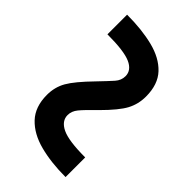

<svg xmlns="http://www.w3.org/2000/svg" viewBox="-29 -619 525 525"><g transform="rotate(-45 234.0 -356.5)"><path d="M18 -259Q18 -315 29.5 -359Q41 -403 68 -428.5Q95 -454 141 -454Q171 -454 195.5 -440Q220 -426 261 -386Q287 -361 300 -349.5Q313 -338 329 -338Q352 -338 363.5 -364Q375 -390 375 -454H451Q451 -397 440 -353Q429 -309 402.5 -284Q376 -259 329 -259Q300 -259 275.5 -272Q251 -285 212 -324Q184 -353 170.5 -364Q157 -375 142 -375Q119 -375 106.5 -349Q94 -323 94 -259Z"/></g></svg>

Font: Noto Serif Condensed Black
Style: Regular
Weight: 900
Width: 3
Designer: Monotype Design Team
Foundry: Monotype Imaging Inc.
Version: Version 2.015; ttfautohint (v1.8.4.7-5d5b)